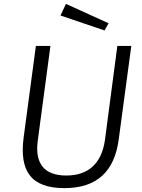

<svg xmlns="http://www.w3.org/2000/svg" viewBox="-20 -960 731 990"><path d="M320 -940 292 -880 519 -803 540 -840ZM592 -240 657 -723H585L521 -237C503 -115 434 -55 321 -55C209 -55 158 -116 175 -237L240 -723H165L102 -252C79 -79 139 10 312 10C482 10 570 -78 592 -240Z"/></svg>

Font: United Sans Light
Style: Italic
Weight: 300
Italic angle: -8°
Designer: Pablo Impallari, Rodrigo Fuenzalida (Modified by Dan O. Williams)
Version: Version 1.000;PS 001.000;hotconv 1.0.88;makeotf.lib2.5.64775